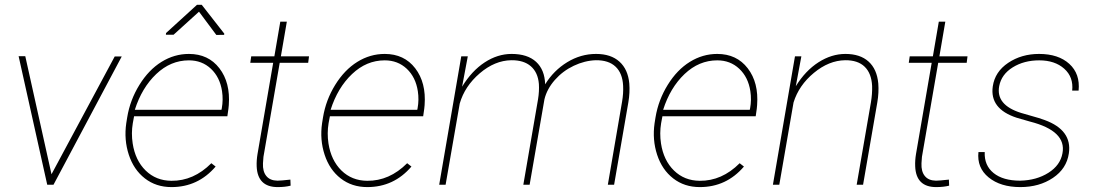

<svg xmlns="http://www.w3.org/2000/svg" viewBox="-20 -760 4504 790"><path d="M191.9 -43 452.1 -527.8H481L200.2 0H174.3L56.6 -528.8H84Z M902.8 -621.6 902.3 -616.7 870.1 -616.2 798.8 -711.9 694.3 -617.2H662.6L663.1 -624L790.5 -740.2H810.1ZM685.5 9.8Q622.1 9.8 576.2 -25.9Q530.3 -61.5 510 -123.3Q489.7 -185.1 499.5 -252.9L503.4 -277.3Q515.1 -348.6 553.5 -410.6Q591.8 -472.7 644.5 -505.4Q697.3 -538.1 757.3 -538.1Q837.4 -538.1 882.8 -479Q928.2 -419.9 921.4 -327.6L919.9 -312.5L915.5 -281.7H531.7L526.4 -252.9Q519.5 -211.9 525.9 -169.9Q536.6 -100.1 579.3 -58.3Q622.1 -16.6 685.1 -16.1Q776.4 -15.1 849.6 -88.4L867.2 -74.7Q794.9 9.8 685.5 9.8ZM757.3 -511.7Q682.1 -511.7 622.8 -455.3Q563.5 -398.9 534.7 -308.1H891.1L892.6 -314.5Q898.9 -349.6 893.6 -384.8Q884.8 -442.4 847.9 -477.1Q811 -511.7 757.3 -511.7Z M1160.2 -670.9 1135.7 -528.3H1251.5L1248 -501.5H1130.9L1064 -114.7L1062 -87.9Q1060.5 -54.7 1075.7 -35.9Q1090.8 -17.1 1121.6 -16.6Q1135.3 -16.6 1174.8 -21L1175.8 3.9Q1153.3 9.8 1122.6 9.8Q1039.6 9.8 1036.1 -75.7Q1035.2 -100.6 1039.6 -126.5L1104 -501.5H1009.8L1013.7 -528.3H1108.9L1133.3 -670.9Z M1491.2 9.8Q1427.7 9.8 1381.8 -25.9Q1335.9 -61.5 1315.7 -123.3Q1295.4 -185.1 1305.2 -252.9L1309.1 -277.3Q1320.8 -348.6 1359.1 -410.6Q1397.5 -472.7 1450.2 -505.4Q1502.9 -538.1 1563 -538.1Q1643.1 -538.1 1688.5 -479Q1733.9 -419.9 1727.1 -327.6L1725.6 -312.5L1721.2 -281.7H1337.4L1332 -252.9Q1325.2 -211.9 1331.5 -169.9Q1342.3 -100.1 1385 -58.3Q1427.7 -16.6 1490.7 -16.1Q1582 -15.1 1655.3 -88.4L1672.9 -74.7Q1600.6 9.8 1491.2 9.8ZM1563 -511.7Q1487.8 -511.7 1428.5 -455.3Q1369.1 -398.9 1340.3 -308.1H1696.8L1698.2 -314.5Q1704.6 -349.6 1699.2 -384.8Q1690.4 -442.4 1653.6 -477.1Q1616.7 -511.7 1563 -511.7Z M2159.2 0H2133.3L2193.8 -351.6Q2199.2 -384.8 2197.3 -414.6Q2193.4 -461.9 2164.3 -487.3Q2135.3 -512.7 2084 -512.2Q2015.6 -511.2 1953.9 -458.3Q1892.1 -405.3 1871.6 -334L1813.5 0H1787.1L1877.9 -528.3H1904.8L1881.3 -403.3Q1920.9 -468.3 1974.1 -503.2Q2027.3 -538.1 2085 -538.1Q2150.4 -538.1 2185.8 -505.6Q2221.2 -473.1 2223.1 -413.1Q2258.3 -470.2 2314 -504.2Q2369.6 -538.1 2432.6 -538.1Q2493.7 -538.1 2528.8 -506.3Q2564 -474.6 2569.3 -416.5Q2572.3 -379.4 2565.4 -338.9L2506.8 0H2481L2539.6 -341.8Q2545.4 -375.5 2543.9 -406.7Q2541.5 -458.5 2512.9 -485.6Q2484.4 -512.7 2431.6 -512.2Q2385.7 -510.7 2340.6 -489.3Q2295.4 -467.8 2262.9 -430.9Q2230.5 -394 2220.2 -351.6Z M2859.4 9.8Q2795.9 9.8 2750 -25.9Q2704.1 -61.5 2683.8 -123.3Q2663.6 -185.1 2673.3 -252.9L2677.2 -277.3Q2689 -348.6 2727.3 -410.6Q2765.6 -472.7 2818.4 -505.4Q2871.1 -538.1 2931.2 -538.1Q3011.2 -538.1 3056.6 -479Q3102.1 -419.9 3095.2 -327.6L3093.8 -312.5L3089.4 -281.7H2705.6L2700.2 -252.9Q2693.4 -211.9 2699.7 -169.9Q2710.4 -100.1 2753.2 -58.3Q2795.9 -16.6 2858.9 -16.1Q2950.2 -15.1 3023.4 -88.4L3041 -74.7Q2968.8 9.8 2859.4 9.8ZM2931.2 -511.7Q2856 -511.7 2796.6 -455.3Q2737.3 -398.9 2708.5 -308.1H3064.9L3066.4 -314.5Q3072.8 -349.6 3067.4 -384.8Q3058.6 -442.4 3021.7 -477.1Q2984.9 -511.7 2931.2 -511.7Z M3254.4 -405.3Q3293.9 -469.2 3347.7 -503.7Q3401.4 -538.1 3458.5 -538.1Q3519 -538.1 3553.7 -506.8Q3588.4 -475.6 3593.8 -416.5Q3596.7 -379.4 3589.8 -338.9L3531.2 0H3504.9L3563.5 -338.9Q3569.3 -373 3568.4 -406.2Q3565.9 -458 3537.8 -485.4Q3509.8 -512.7 3457.5 -512.2Q3390.6 -511.2 3328.9 -460.2Q3267.1 -409.2 3245.1 -338.4L3186.5 0H3160.2L3251 -528.3H3277.3Z M3869.6 -670.9 3845.2 -528.3H3960.9L3957.5 -501.5H3840.3L3773.4 -114.7L3771.5 -87.9Q3770 -54.7 3785.2 -35.9Q3800.3 -17.1 3831.1 -16.6Q3844.7 -16.6 3884.3 -21L3885.3 3.9Q3862.8 9.8 3832 9.8Q3749 9.8 3745.6 -75.7Q3744.6 -100.6 3749 -126.5L3813.5 -501.5H3719.2L3723.1 -528.3H3818.4L3842.8 -670.9Z M4351.6 -129.4Q4369.1 -221.2 4217.8 -259.8L4163.6 -275.4Q4051.3 -312 4064.9 -404.8Q4073.7 -464.8 4128.4 -501.5Q4183.1 -538.1 4255.4 -538.1Q4335 -538.1 4379.9 -497.1Q4424.8 -456.1 4418 -387.2H4391.6Q4397.5 -442.9 4358.9 -477.3Q4320.3 -511.7 4255.9 -511.7Q4193.4 -511.7 4147 -482.9Q4100.6 -454.1 4091.3 -405.8Q4076.7 -328.1 4181.2 -295.4L4253.9 -274.4L4278.3 -266.1Q4392.1 -224.6 4377.9 -128.9Q4368.7 -65.9 4312.5 -28.1Q4256.3 9.8 4178.2 9.8Q4096.7 9.8 4047.9 -30Q3999 -69.8 4005.9 -134.3H4031.7Q4029.3 -79.6 4068.1 -48.1Q4106.9 -16.6 4177.7 -16.6Q4245.1 -18.1 4293.9 -49.1Q4342.8 -80.1 4351.6 -129.4Z"/></svg>

Font: TypoPRO Roboto
Style: Italic
Weight: 250
Italic angle: -12°
Designer: Google
Version: Version 2.136; 2016